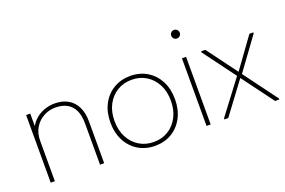

<svg xmlns="http://www.w3.org/2000/svg" viewBox="-92 -999 1948 1313"><g transform="rotate(-20 881.5 -342.5)"><path d="M90 0V-492H120V-368L105 -365Q120 -411 150.5 -441Q181 -471 220 -485.5Q259 -500 299 -500Q354 -500 394.5 -477.5Q435 -455 457 -411Q479 -367 479 -304V0H449V-300Q449 -359 430.5 -397Q412 -435 377.5 -453.5Q343 -472 294 -472Q249 -472 209 -450.5Q169 -429 144.5 -389Q120 -349 120 -293V0Z M849 8Q781 8 727.5 -24Q674 -56 644 -113.5Q614 -171 614 -246Q614 -322 644 -379Q674 -436 727.5 -468Q781 -500 849 -500Q918 -500 971 -468Q1024 -436 1054 -379Q1084 -322 1084 -246Q1084 -171 1054 -113.5Q1024 -56 971 -24Q918 8 849 8ZM850 -20Q909 -20 955 -48.5Q1001 -77 1027.5 -128Q1054 -179 1054 -246Q1054 -314 1027.5 -364.5Q1001 -415 955 -443.5Q909 -472 849 -472Q790 -472 743.5 -443.5Q697 -415 670.5 -364.5Q644 -314 644 -246Q644 -179 670.5 -128Q697 -77 743.5 -48.5Q790 -20 850 -20Z M1224 0V-492H1254V0ZM1239 -631Q1226 -631 1217 -640Q1208 -649 1208 -662Q1208 -675 1217 -684Q1226 -693 1239 -693Q1252 -693 1261 -684Q1270 -675 1270 -662Q1270 -649 1261 -640Q1252 -631 1239 -631Z M1723 0 1364 -484V-492H1394L1753 -8V0ZM1354 0V-8L1546 -262L1561 -240L1382 0ZM1565 -240 1550 -264 1715 -492H1743V-484Z"/></g></svg>

Font: Fustat ExtraLight
Style: Regular
Weight: 250
Designer: Mohamed Gaber, Khaled Hosny, Laura Garcia Mut
Foundry: Kief Type Foundry, Alif Type Foundry, Hard Type Foundry
Version: Version 1.007